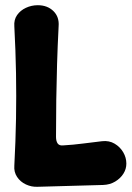

<svg xmlns="http://www.w3.org/2000/svg" viewBox="-20 -702 505 737"><path d="M124 15Q101 16 79.5 6Q58 -4 45.5 -23Q33 -42 35 -66Q40 -160 41.5 -247Q43 -334 41.5 -420.5Q40 -507 35 -601Q33 -626 45.5 -644Q58 -662 79.5 -672Q101 -682 125 -682Q162 -682 185 -659.5Q208 -637 205 -601Q201 -523 199 -454.5Q197 -386 196 -318.5Q195 -251 195 -177Q195 -160 201.5 -151Q208 -142 224 -144Q260 -146 298.5 -151Q337 -156 372 -160Q399 -163 420 -150.5Q441 -138 453 -117.5Q465 -97 465 -74Q465 -53 453.5 -35Q442 -17 422 -5Q402 7 376 8Z"/></svg>

Font: Winky Sans
Style: Bold
Weight: 700
Designer: Simon Atzbach
Foundry: typofactur
Version: Version 1.205